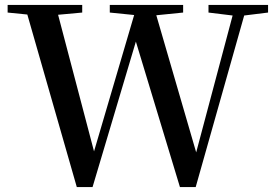

<svg xmlns="http://www.w3.org/2000/svg" viewBox="-20 -755 1115 780"><path d="M827 -704 925 -692 777 -136 615 -693 724 -704V-735H426V-704L525 -694L362 -140L216 -695L314 -704V-735H11V-704L91 -696L292 5H356L532 -586L711 5H775L972 -692L1069 -704V-735H827Z"/></svg>

Font: Noto Serif CJK JP SemiBold
Style: Regular
Weight: 600
Designer: Ryoko NISHIZUKA 西塚涼子 (kana & ideographs); Frank Grießhammer (Latin, Greek & Cyrillic); Wenlong ZHANG 张文龙 (bopomofo); San
Foundry: Adobe
Version: Version 2.001;hotconv 1.1.0;makeotfexe 2.6.0